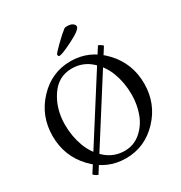

<svg xmlns="http://www.w3.org/2000/svg" viewBox="-195 -981 1071 1134"><g transform="rotate(-30 340.0 -414.0)"><path d="M291 -723.6Q291 -730.5 335.9 -774.4Q380.9 -818.4 407.2 -837.9Q413.1 -840.8 424.8 -840.8Q450.2 -840.8 462.9 -831.5Q475.6 -822.3 475.6 -811.5Q475.6 -789.1 397.5 -750Q319.3 -710.9 300.8 -710.9Q291 -710.9 291 -723.6ZM324.2 -610.4Q231.4 -610.4 177.7 -529.3Q124 -448.2 124 -341.8Q124 -263.7 149.4 -194.3Q174.8 -125 228.5 -78.6Q282.2 -32.2 354.5 -32.2Q417 -32.2 463.9 -72.8Q510.7 -113.3 532.7 -173.3Q554.7 -233.4 554.7 -301.8Q554.7 -379.9 529.3 -448.7Q503.9 -517.6 450.2 -564Q396.5 -610.4 324.2 -610.4ZM527.3 -651.4Q535.2 -649.4 546.9 -641.6Q558.6 -633.8 555.7 -629.9L147.5 12.7Q138.7 9.8 127.4 2Q116.2 -5.9 119.1 -9.8ZM118.7 -554.2Q210 -651.4 338.9 -651.4Q467.8 -651.4 559.6 -554.2Q651.4 -457 651.4 -320.3Q651.4 -183.6 559.6 -86.9Q467.8 9.8 338.9 9.8Q210 9.8 118.7 -86.9Q27.3 -183.6 27.3 -320.3Q27.3 -457 118.7 -554.2Z"/></g></svg>

Font: Crimson Text
Style: Regular
Weight: 400
Version: Version 0.13